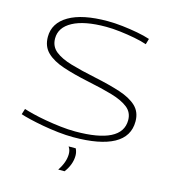

<svg xmlns="http://www.w3.org/2000/svg" viewBox="-132 -817 1020 1142"><g transform="rotate(15 378.0 -245.5)"><path d="M653 -671 643 -636Q611 -647 566.5 -655.5Q522 -664 475.5 -669.5Q429 -675 389 -675Q256 -675 184.5 -636.5Q113 -598 113 -530Q113 -481 149 -452Q185 -423 250 -404Q315 -385 402 -367Q493 -348 561 -326Q629 -304 666 -269Q703 -234 703 -176Q703 -83 618 -36.5Q533 10 369 10Q325 10 275.5 4.5Q226 -1 179.5 -9.5Q133 -18 95.5 -27Q58 -36 38 -43L49 -78Q70 -71 106 -62Q142 -53 187.5 -45Q233 -37 281 -31.5Q329 -26 372 -26Q514 -26 586.5 -62.5Q659 -99 659 -172Q659 -220 623 -248.5Q587 -277 522 -296Q457 -315 369 -333Q278 -352 210.5 -374.5Q143 -397 106 -433Q69 -469 69 -528Q69 -613 151.5 -661.5Q234 -710 390 -710Q433 -710 481.5 -704.5Q530 -699 575 -690.5Q620 -682 653 -671ZM333 219Q370 164 370 114Q370 88 357 70H401Q411 90 411 113Q411 140 401 167Q391 194 372 219Z"/></g></svg>

Font: Georama Extended ExtraLight
Style: Regular
Weight: 200
Width: 7
Designer: Jean-Baptiste Levee
Foundry: Production Type
Version: Version 1.000